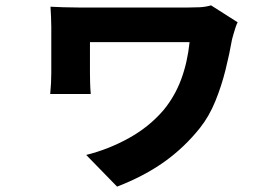

<svg xmlns="http://www.w3.org/2000/svg" viewBox="-20 -586 1040 715"><path d="M865 -503Q862 -498 857.5 -485Q853 -472 849.5 -459Q846 -446 844 -439Q835 -387 820 -326.5Q805 -266 782 -209.5Q759 -153 725 -110Q667 -37 592 16.5Q517 70 416 109L301 -9Q385 -30 460.5 -72Q536 -114 589 -176Q631 -227 654.5 -290Q678 -353 686 -429Q673 -429 645 -429Q617 -429 580 -429Q543 -429 502.5 -429Q462 -429 424.5 -429Q387 -429 358 -429Q329 -429 315 -429Q315 -420 315 -405.5Q315 -391 315 -375Q315 -359 315 -343Q315 -327 315 -314Q315 -305 315.5 -281Q316 -257 318 -236H167Q169 -256 170 -276Q171 -296 171 -314Q171 -327 171 -350Q171 -373 171 -399.5Q171 -426 171 -449Q171 -472 171 -487Q171 -503 170 -524Q169 -545 168 -561Q188 -560 216.5 -559Q245 -558 274 -558Q282 -558 311 -558Q340 -558 380.5 -558Q421 -558 466.5 -558Q512 -558 555 -558Q598 -558 631 -558Q664 -558 679 -558Q702 -558 723.5 -559Q745 -560 766 -566Z"/></svg>

Font: Noto Sans SC ExtraBold
Style: Regular
Weight: 800
Designer: Ryoko NISHIZUKA 西塚涼子 (kana, bopomofo & ideographs); Paul D. Hunt (Latin, Greek & Cyrillic); Sandoll Communications 산돌커뮤니
Foundry: Adobe
Version: Version 2.004-H2;hotconv 1.0.118;makeotfexe 2.5.65603